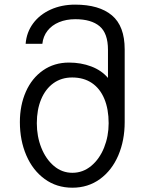

<svg xmlns="http://www.w3.org/2000/svg" viewBox="-20 -816 640 850"><path d="M68 -275.5Q68 -350 94.5 -410Q121 -470 170.5 -504.5Q220 -539 285.5 -539Q338.5 -539 384 -521.8Q429.5 -504.5 458 -471V-595.5Q458 -668.5 421 -699.8Q384 -731 313.5 -731Q273.5 -731 241.5 -717.8Q209.5 -704.5 190.2 -679.8Q171 -655 167.5 -622H93.5Q97.5 -673 126.5 -712.2Q155.5 -751.5 204 -773.5Q252.5 -795.5 312.5 -795.5Q419 -795.5 475.5 -748Q532 -700.5 532 -597.5V-275.5Q532 -194.5 503.8 -128.2Q475.5 -62 422.8 -23.5Q370 15 300.5 15Q230.5 15 177.8 -23.5Q125 -62 96.5 -128.2Q68 -194.5 68 -275.5ZM461 -270.5Q461 -332.5 442 -378.2Q423 -424 386.8 -448.5Q350.5 -473 299.5 -473Q252 -473 216.8 -447.8Q181.5 -422.5 162.2 -376.5Q143 -330.5 143 -270.5Q143 -212 163 -161.8Q183 -111.5 218.8 -81.2Q254.5 -51 300.5 -51Q347 -51 383.8 -81.5Q420.5 -112 440.8 -162.5Q461 -213 461 -270.5Z"/></svg>

Font: JuliaMono Light
Style: Regular
Weight: 300
Monospace: yes
Designer: cormullion
Foundry: corm
Version: Version 0.054; ttfautohint (v1.8.4)